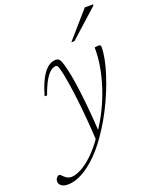

<svg xmlns="http://www.w3.org/2000/svg" viewBox="-246 -772 891 1123"><g transform="rotate(-20 200.0 -210.0)"><path d="M41 -271.5 25.5 -272.5Q40.5 -324 56.8 -358.2Q73 -392.5 90 -412.8Q107 -433 124.8 -441.8Q142.5 -450.5 159 -450.5Q169.5 -450.5 176.5 -446Q183.5 -441.5 190.2 -425.2Q197 -409 205 -374Q214 -339.5 223 -279.8Q232 -220 240 -139.8Q248 -59.5 253.5 37L222 81Q218 8.5 212.5 -57.5Q207 -123.5 200.5 -179.2Q194 -235 187.5 -277.5Q181 -320 176 -345Q169 -378.5 164.5 -393.5Q160 -408.5 156.2 -412.2Q152.5 -416 147 -416Q131 -416 113.5 -402Q96 -388 77.8 -356.5Q59.5 -325 41 -271.5ZM228 55 243 33.5Q280.5 -21.5 309.8 -81.2Q339 -141 359 -202.8Q379 -264.5 389.2 -324.5Q399.5 -384.5 398.5 -440.5Q404.5 -441.5 410.8 -442.2Q417 -443 422 -443Q431 -443 434.2 -440.2Q437.5 -437.5 437.5 -427.5Q437.5 -396.5 429.5 -355.2Q421.5 -314 406.2 -266.2Q391 -218.5 370 -167.8Q349 -117 323.2 -67Q297.5 -17 267.5 29Q218.5 106 167.8 157Q117 208 69 233.8Q21 259.5 -20 259.5Q-48 259.5 -62 248.8Q-76 238 -76 222Q-76 207.5 -68 198.5Q-60 189.5 -51 189.5Q-47.5 189.5 -42.2 194.5Q-37 199.5 -29.5 206.5Q-22.5 213.5 -12 219.2Q-1.5 225 11 225Q38.5 225 74.2 206.2Q110 187.5 149.5 149.8Q189 112 228 55ZM280.5 -515.5 424.5 -680.5H476L475 -673L300 -515.5Z"/></g></svg>

Font: Newsreader 16pt 16pt ExtraLight
Style: Italic
Weight: 250
Italic angle: -17°
Version: Version 1.003